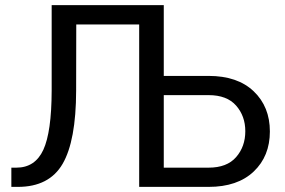

<svg xmlns="http://www.w3.org/2000/svg" viewBox="-20 -731 1115 751"><path d="M620.6 -710.9V-434.1H795.9Q909.2 -434.1 972.4 -373.8Q1035.6 -313.5 1035.6 -216.8Q1035.6 -120.1 972.4 -60.1Q909.2 0 795.9 0H524.4V-635.3H278.3L277.8 -376Q277.3 -180.2 224.9 -90.1Q172.4 0 49.8 0H24.4V-75.2H43.9Q117.2 -75.2 149.4 -144.8Q181.6 -214.4 182.1 -376V-710.9ZM620.6 -358.9V-75.2H795.9Q867.7 -75.2 903.6 -116.5Q939.5 -157.7 939.5 -217.8Q939.5 -276.9 903.6 -317.9Q867.7 -358.9 795.9 -358.9Z"/></svg>

Font: GeogebraSans
Style: Regular
Weight: 400
Designer: Google
Version: Version 1.100140; 2013